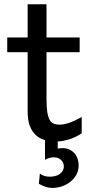

<svg xmlns="http://www.w3.org/2000/svg" viewBox="-20 -665 448 919"><path d="M14.6 -485.8H112.3V-644.5H202.6V-485.8H361.3V-415H202.6V-190.4Q202.6 -152.8 206.3 -128.9Q210 -105 217.5 -91.6Q225.1 -78.1 236.8 -73.2Q248.5 -68.4 265.1 -68.4Q286.1 -68.4 312.5 -77.6Q338.9 -86.9 371.1 -105V-26.9Q337.4 -4.9 306.6 3.4Q279.3 11.2 256.3 12.2V46.4Q261.2 45.4 266.4 44.7Q271.5 43.9 279.8 43.9Q296.4 43.9 310.5 50Q324.7 56.2 335 67.1Q345.2 78.1 350.8 93.5Q356.4 108.9 356.4 127Q356.4 151.9 345.2 171.9Q334 191.9 315.9 205.8Q297.9 219.7 275.9 227.1Q253.9 234.4 231.9 234.4Q212.9 234.4 197 228.8Q181.2 223.1 166 214.8L170.9 166Q181.6 173.8 192.9 177.2Q204.1 180.7 219.7 180.7Q230.5 180.7 241.9 178.2Q253.4 175.8 262.9 169.9Q272.5 164.1 278.8 154.8Q285.2 145.5 285.6 131.8Q285.2 112.8 271.7 100.3Q258.3 87.9 238.3 87.9Q226.6 87.9 214.8 91.6Q203.1 95.2 195.3 100.1V5.4Q170.9 -1 152.3 -17.6Q133.8 -34.2 123 -61.8Q112.3 -89.4 112.3 -131.8V-415H14.6Z"/></svg>

Font: Andika Compact
Style: Regular
Weight: 400
Designer: Victor Gaultney, Annie Olsen, Julie Remington, Don Collingsworth, Eric Hays, Becca Hirsbrunner
Foundry: SIL International
Version: Version 5.000 ; LnSpcTght